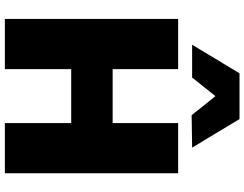

<svg xmlns="http://www.w3.org/2000/svg" viewBox="-128 -878 1006 790"><g transform="rotate(90 375.0 -483.0)"><path d="M58 0V-713H264.5V-443.5H486.5V-713H693V0H486.5V-273H264.5V0ZM454 -768.5Q434.5 -793 415 -817.5Q395.5 -841.5 375.5 -866.5Q356 -842 337 -818Q318 -794 299 -770.5H164Q193 -818.5 222.5 -867.5Q251.5 -916 281.5 -965.5H470Q499.5 -916 529 -867.2Q558.5 -818.5 587.5 -770.5Z"/></g></svg>

Font: Heraclito ExtraBold
Style: Regular
Weight: 800
Designer: Kostas Bartsokas (font) & Cristiano Sobral (main changes)
Foundry: Kostas Bartsokas (font) & Cristiano Sobral (main changes)
Version: Version 1.00;July 8, 2020;FontCreator 13.0.0.2655 64-bit